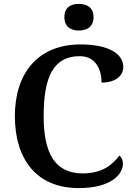

<svg xmlns="http://www.w3.org/2000/svg" viewBox="-20 -951 688 981"><path d="M383 -795C424 -795 458 -815 458 -863C458 -913 424 -931 383 -931C341 -931 309 -913 309 -863C309 -815 341 -795 383 -795ZM382 10C549 10 608 -61 608 -115C608 -133 601 -148 590 -156C556 -111 504 -65 403 -65C259 -65 203 -170 203 -358C203 -554 251 -664 387 -664C471 -664 499 -593 499 -529C568 -529 610 -562 610 -609C610 -674 538 -724 392 -724C171 -724 56 -574 56 -358C56 -137 167 10 382 10Z"/></svg>

Font: Noto Serif Ethiopic SemiBold
Style: Regular
Weight: 600
Designer: Monotype Design Team
Foundry: Monotype Imaging Inc.
Version: Version 2.102